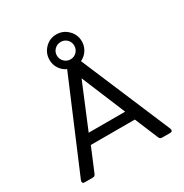

<svg xmlns="http://www.w3.org/2000/svg" viewBox="-195 -1016 1117 1167"><g transform="rotate(-30 363.5 -432.5)"><path d="M679 -13Q679 0 664 0H611Q599 0 594.5 -3Q590 -6 586 -15L518 -178H209L141 -15Q137 -6 132.5 -3Q128 0 116 0H63Q48 0 48 -13Q48 -15 50 -23L315 -649Q285 -663 267.5 -690Q250 -717 250 -751Q250 -798 283 -831.5Q316 -865 363 -865Q410 -865 443.5 -831.5Q477 -798 477 -751Q477 -718 459.5 -690.5Q442 -663 412 -649L677 -23Q679 -15 679 -13ZM302 -751Q302 -726 320 -708Q338 -690 363 -690Q389 -690 406.5 -708Q424 -726 424 -751Q424 -777 406.5 -794.5Q389 -812 363 -812Q338 -812 320 -794.5Q302 -777 302 -751ZM491 -249 363 -557 235 -249Z"/></g></svg>

Font: Mitr Light
Style: Regular
Weight: 300
Designer: Thanarat Vachiruckul
Foundry: Cadson Demak
Version: Version 1.002